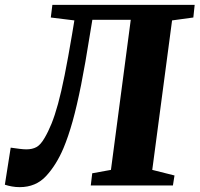

<svg xmlns="http://www.w3.org/2000/svg" viewBox="-46 -763 821 790"><path d="M334 -681.5 323.5 -618Q305 -501 287.8 -414.2Q270.5 -327.5 252.8 -264Q235 -200.5 215 -153Q186 -84.5 143.8 -38.8Q101.5 7 35 7Q18.5 7 3 4.2Q-12.5 1.5 -26 -3L-2 -155.5Q19 -152.5 35 -150.5Q51 -148.5 63 -148.5Q87 -148.5 104 -157.8Q121 -167 137.5 -195.5Q152.5 -221 166 -254.2Q179.5 -287.5 192.8 -335.8Q206 -384 220 -453.8Q234 -523.5 250.5 -621.5L260 -679L163 -691L169.5 -743H755L749.5 -691L662 -679L580.5 -64L672 -41L665.5 0H327.5L333.5 -50L410.5 -64L492 -681.5Z"/></svg>

Font: Merriweather 24pt Black
Style: Italic
Weight: 900
Italic angle: -7.8°
Designer: Eben Sorkin
Foundry: Eben Sorkin
Version: Version 2.101